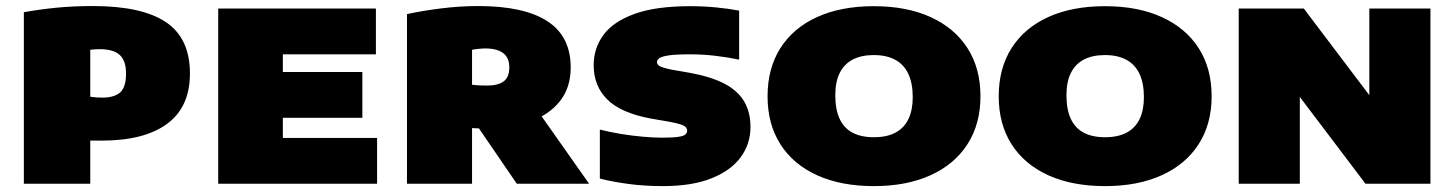

<svg xmlns="http://www.w3.org/2000/svg" viewBox="-20 -624 4938 652"><path d="M61 0V-582.5Q113 -592 171.2 -597.8Q229.5 -603.5 295 -603.5Q462 -603.5 543.5 -548.8Q625 -494 625 -374.5Q625 -260.5 547.5 -203.5Q470 -146.5 325.5 -146.5Q316 -146.5 305.5 -146.5Q295 -146.5 286.5 -146.5V0ZM327.5 -292.5Q367.5 -292.5 387.8 -310Q408 -327.5 408 -374Q408 -417.5 386.8 -437.2Q365.5 -457 318 -457Q310.5 -457 302.2 -456.5Q294 -456 286.5 -455V-295.5Q298 -294 307 -293.2Q316 -292.5 327.5 -292.5Z M721 0V-595H1256.5V-439.5H940.5V-155.5H1260.5V0ZM840 -224V-379.5H1210.5V-224Z M1362 0V-576Q1413.5 -587.5 1478.2 -595.5Q1543 -603.5 1603.5 -603.5Q1759.5 -603.5 1838.8 -552Q1918 -500.5 1918 -395Q1918 -326.5 1881.2 -280.2Q1844.5 -234 1779.2 -210.8Q1714 -187.5 1629 -187.5Q1618.5 -187.5 1606.5 -188Q1594.5 -188.5 1583 -189V0ZM1735 0 1550 -270.5H1790L1980.5 0ZM1634.5 -333.5Q1671.5 -333.5 1690.5 -347.8Q1709.5 -362 1709.5 -395.5Q1709.5 -428 1688.5 -443.8Q1667.5 -459.5 1627.5 -459.5Q1619 -459.5 1606 -458.2Q1593 -457 1583 -455V-336Q1597.5 -334.5 1609 -334Q1620.5 -333.5 1634.5 -333.5Z M2230.5 8Q2170 8 2115.2 0.8Q2060.5 -6.5 2017 -17.5V-184Q2050 -175.5 2088.2 -169.2Q2126.5 -163 2162.8 -159.8Q2199 -156.5 2227 -156.5Q2264.5 -156.5 2283 -159.2Q2301.5 -162 2307.5 -167.5Q2313.5 -173 2313.5 -180Q2313.5 -186 2309.5 -191.2Q2305.5 -196.5 2292.8 -201Q2280 -205.5 2253.5 -210.5L2192.5 -221Q2090 -239.5 2043 -285.5Q1996 -331.5 1996 -403Q1996 -459.5 2028.8 -504.8Q2061.5 -550 2133.8 -576.5Q2206 -603 2323.5 -603Q2369 -603 2412.2 -598.8Q2455.5 -594.5 2490 -588V-421.5Q2451.5 -429.5 2409.5 -434.5Q2367.5 -439.5 2323.5 -439.5Q2274 -439.5 2250 -435.8Q2226 -432 2218.5 -426Q2211 -420 2211 -413.5Q2211 -405.5 2219.2 -400Q2227.5 -394.5 2260.5 -387.5L2321 -377Q2393 -364 2438.8 -340.5Q2484.5 -317 2506.5 -280.5Q2528.5 -244 2528.5 -192.5Q2528.5 -136 2495.8 -90.8Q2463 -45.5 2397 -18.8Q2331 8 2230.5 8Z M2947.5 8Q2836.5 8 2755.5 -28.5Q2674.5 -65 2630.5 -133.5Q2586.5 -202 2586.5 -297Q2586.5 -392 2630.2 -460.8Q2674 -529.5 2755 -566.2Q2836 -603 2947.5 -603Q3059 -603 3140.2 -566Q3221.5 -529 3265.5 -460.5Q3309.5 -392 3309.5 -297Q3309.5 -203 3265.5 -134.5Q3221.5 -66 3140.2 -29Q3059 8 2947.5 8ZM2947.5 -158Q2992 -158 3021.2 -173.8Q3050.5 -189.5 3065 -220Q3079.5 -250.5 3079.5 -294Q3079.5 -341.5 3064.5 -373.2Q3049.5 -405 3020 -421Q2990.5 -437 2947.5 -437Q2905 -437 2875.8 -421.8Q2846.5 -406.5 2831.5 -376.2Q2816.5 -346 2816.5 -301Q2816.5 -252.5 2831 -221Q2845.5 -189.5 2874.5 -173.8Q2903.5 -158 2947.5 -158Z M3732.5 8Q3621.5 8 3540.5 -28.5Q3459.5 -65 3415.5 -133.5Q3371.5 -202 3371.5 -297Q3371.5 -392 3415.2 -460.8Q3459 -529.5 3540 -566.2Q3621 -603 3732.5 -603Q3844 -603 3925.2 -566Q4006.5 -529 4050.5 -460.5Q4094.5 -392 4094.5 -297Q4094.5 -203 4050.5 -134.5Q4006.5 -66 3925.2 -29Q3844 8 3732.5 8ZM3732.5 -158Q3777 -158 3806.2 -173.8Q3835.5 -189.5 3850 -220Q3864.5 -250.5 3864.5 -294Q3864.5 -341.5 3849.5 -373.2Q3834.5 -405 3805 -421Q3775.5 -437 3732.5 -437Q3690 -437 3660.8 -421.8Q3631.5 -406.5 3616.5 -376.2Q3601.5 -346 3601.5 -301Q3601.5 -252.5 3616 -221Q3630.5 -189.5 3659.5 -173.8Q3688.5 -158 3732.5 -158Z M4186.5 0V-595H4407.5L4659 -262.5H4630V-595H4837.5V0H4617L4365.5 -332.5H4394V0Z"/></svg>

Font: Encode Sans SC SemiExpanded Black
Style: Regular
Weight: 900
Width: 6
Designer: Multiple Designers
Foundry: Impallari Type
Version: Version 3.002